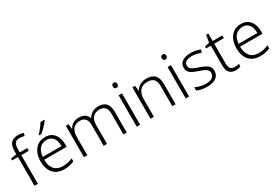

<svg xmlns="http://www.w3.org/2000/svg" viewBox="59 -1786 4061 2816"><g transform="rotate(-30 2089.0 -378.0)"><path d="M295 -486H168V0H111V-486H13V-517L111 -534V-587Q111 -647 128.5 -686.5Q146 -726 181.5 -745.5Q217 -765 270 -765Q299 -765 321.5 -760.5Q344 -756 363 -750L350 -703Q333 -709 312 -713Q291 -717 271 -717Q217 -717 192.5 -686.5Q168 -656 168 -587V-532H295Z M599 -542Q667 -542 713 -510.5Q759 -479 782 -424Q805 -369 805 -298V-259H425Q426 -153 475 -96.5Q524 -40 616 -40Q665 -40 702 -48.5Q739 -57 783 -76V-24Q744 -7 704.5 1.5Q665 10 614 10Q534 10 478.5 -23Q423 -56 394.5 -117.5Q366 -179 366 -262Q366 -343 393.5 -406.5Q421 -470 473 -506Q525 -542 599 -542ZM598 -494Q525 -494 480 -445.5Q435 -397 427 -306H746Q746 -362 730 -404Q714 -446 681.5 -470Q649 -494 598 -494ZM723 -758Q712 -742 695 -722.5Q678 -703 658 -682Q638 -661 617.5 -641.5Q597 -622 578 -606H538V-615Q557 -635 579 -662Q601 -689 622 -717Q643 -745 655 -766H723Z M1505 -542Q1584 -542 1628.5 -497.5Q1673 -453 1673 -355V0H1617V-353Q1617 -424 1585 -458.5Q1553 -493 1497 -493Q1421 -493 1380 -448.5Q1339 -404 1339 -311V0H1283V-353Q1283 -401 1268 -432Q1253 -463 1226.5 -478Q1200 -493 1163 -493Q1113 -493 1078 -472Q1043 -451 1024.5 -409Q1006 -367 1006 -302V0H949V-532H995L1003 -448H1007Q1021 -474 1043 -495.5Q1065 -517 1097 -529.5Q1129 -542 1171 -542Q1229 -542 1269.5 -517Q1310 -492 1326 -443H1329Q1352 -490 1397.5 -516Q1443 -542 1505 -542Z M1900 -532V0H1843V-532ZM1872 -729Q1891 -729 1901 -717.5Q1911 -706 1911 -686Q1911 -665 1901 -653.5Q1891 -642 1872 -642Q1853 -642 1843 -653.5Q1833 -665 1833 -686Q1833 -706 1843 -717.5Q1853 -729 1872 -729Z M2314 -542Q2405 -542 2453 -495.5Q2501 -449 2501 -348V0H2445V-344Q2445 -421 2410 -457Q2375 -493 2308 -493Q2220 -493 2176.5 -442Q2133 -391 2133 -290V0H2076V-532H2122L2130 -440H2134Q2149 -470 2174 -493Q2199 -516 2234 -529Q2269 -542 2314 -542Z M2729 -532V0H2672V-532ZM2701 -729Q2720 -729 2730 -717.5Q2740 -706 2740 -686Q2740 -665 2730 -653.5Q2720 -642 2701 -642Q2682 -642 2672 -653.5Q2662 -665 2662 -686Q2662 -706 2672 -717.5Q2682 -729 2701 -729Z M3240 -141Q3240 -93 3216 -59.5Q3192 -26 3146 -8Q3100 10 3034 10Q2978 10 2935.5 0Q2893 -10 2863 -24V-79Q2899 -62 2943.5 -50Q2988 -38 3035 -38Q3114 -38 3149 -65Q3184 -92 3184 -137Q3184 -167 3167.5 -186.5Q3151 -206 3118.5 -221.5Q3086 -237 3038 -253Q2989 -270 2951 -287.5Q2913 -305 2892 -332Q2871 -359 2871 -406Q2871 -471 2923 -506.5Q2975 -542 3062 -542Q3110 -542 3152 -533Q3194 -524 3228 -509L3207 -462Q3176 -476 3137.5 -485Q3099 -494 3059 -494Q2996 -494 2961 -472Q2926 -450 2926 -408Q2926 -377 2943 -358.5Q2960 -340 2992.5 -326.5Q3025 -313 3070 -297Q3118 -280 3156.5 -262Q3195 -244 3217.5 -216Q3240 -188 3240 -141Z M3524 -39Q3547 -39 3567 -42.5Q3587 -46 3601 -51V-5Q3586 1 3564 5.5Q3542 10 3517 10Q3473 10 3442 -6.5Q3411 -23 3394.5 -58Q3378 -93 3378 -148V-486H3299V-518L3378 -537L3398 -659H3435V-532H3598V-486H3435V-151Q3435 -96 3456.5 -67.5Q3478 -39 3524 -39Z M3916 -542Q3984 -542 4030 -510.5Q4076 -479 4099 -424Q4122 -369 4122 -298V-259H3742Q3743 -153 3792 -96.5Q3841 -40 3933 -40Q3982 -40 4019 -48.5Q4056 -57 4100 -76V-24Q4061 -7 4021.5 1.5Q3982 10 3931 10Q3851 10 3795.5 -23Q3740 -56 3711.5 -117.5Q3683 -179 3683 -262Q3683 -343 3710.5 -406.5Q3738 -470 3790 -506Q3842 -542 3916 -542ZM3915 -494Q3842 -494 3797 -445.5Q3752 -397 3744 -306H4063Q4063 -362 4047 -404Q4031 -446 3998.5 -470Q3966 -494 3915 -494Z"/></g></svg>

Font: Noto Sans Hebrew Light
Style: Regular
Weight: 300
Designer: Monotype Design Team
Foundry: Monotype Imaging Inc.
Version: Version 2.003